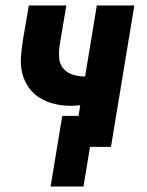

<svg xmlns="http://www.w3.org/2000/svg" viewBox="-20 -540 540 706"><path d="M166 146 209 -114H269L275 -153Q266 -152 257 -151.5Q248 -151 240 -151Q209 -151 180 -158Q151 -165 126.5 -180Q102 -195 85.5 -218.5Q69 -242 62 -270Q55 -298 57 -329Q59 -360 64 -391L86 -520H224L199 -372Q196 -350 197.5 -327.5Q199 -305 212 -289Q225 -273 246 -266Q267 -259 289 -259H293L336 -520H474L388 0H311L287 146Z"/></svg>

Font: Iosevka SS18 Heavy
Style: Italic
Weight: 900
Italic angle: -9°
Monospace: yes
Designer: Belleve Invis
Foundry: Belleve Invis
Version: Version 25.1.1; ttfautohint (v1.8.4)